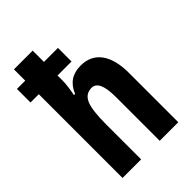

<svg xmlns="http://www.w3.org/2000/svg" viewBox="-225 -855 950 950"><g transform="rotate(-45 249.5 -380.0)"><path d="M187 -760V-681H285V-586H187V-552Q187 -516 176 -460H184Q216 -540 302 -540Q372 -540 409 -489.5Q446 -439 446 -345V0H316V-307Q316 -424 263 -424Q221 -424 203.5 -384.5Q186 -345 186 -246V0H56V-586H-2V-681H56V-760Z"/></g></svg>

Font: Noto Sans Khmer UI ExtraCondensed
Style: Bold
Weight: 700
Width: 2
Designer: Danh Hong and the Monotype Design Team
Foundry: Monotype Imaging Inc.
Version: Version 2.002; ttfautohint (v1.8.4.7-5d5b)